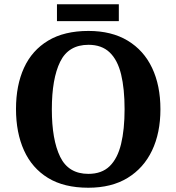

<svg xmlns="http://www.w3.org/2000/svg" viewBox="-20 -870 827 900"><path d="M394.1 10Q280 10 205 -36Q130 -82 92.5 -165Q55 -248 55 -359Q55 -470 92.5 -552Q130 -634 205.6 -679.5Q281.1 -725 394.7 -725Q503 -725 578.5 -679.5Q654 -634 693 -551.5Q732 -469 732 -358Q732 -247 692.7 -164.5Q653.4 -82 578.1 -36Q502.8 10 394.1 10ZM394.1 -55Q457 -55 494 -91Q531 -127 547.5 -195Q564 -263 564 -358.4Q564 -453.8 547.7 -521.2Q531.3 -588.7 494.1 -624.3Q456.8 -660 394.8 -660Q301 -660 262 -580.5Q223 -501 223 -357.5Q223 -215 262 -135Q301 -55 394.1 -55ZM247 -771V-850H537V-771Z"/></svg>

Font: Noto Serif Gujarati
Style: Regular
Weight: 400
Designer: Universal Thirst, Indian Type Foundry and the Monotype Design Team
Foundry: Monotype Imaging Inc.
Version: Version 2.102